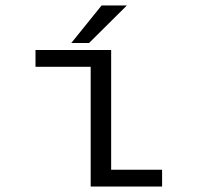

<svg xmlns="http://www.w3.org/2000/svg" viewBox="-20 -683 750 703"><path d="M241 -525.5 352 -663H444.5L306 -525.5ZM387 -61.5H573.5V0H312V-438.5H110V-500H387Z"/></svg>

Font: League Mono Light
Style: Regular
Weight: 300
Width: 6
Designer: Tyler Finck
Foundry: The League of Moveable Type / Tyler Finck
Version: Version 2.210